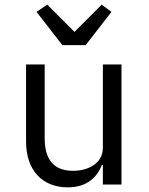

<svg xmlns="http://www.w3.org/2000/svg" viewBox="-20 -793 640 825"><path d="M422 0H502V-516H422V-158C422 -90 358 -59 294 -59C214 -59 172 -104 172 -199V-516H92V-185C92 -60 163 12 271 12C356 12 397 -33 418 -84H422ZM348 -599 459 -742 417 -773 300 -656 183 -773 137 -742 248 -599Z"/></svg>

Font: IBM Mono
Style: Regular
Weight: 400
Monospace: yes
Designer: Mike Abbink, Paul van der Laan, Pieter van Rosmalen
Foundry: Bold Monday
Version: Version 2.3